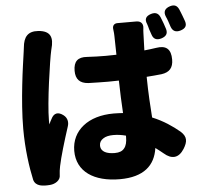

<svg xmlns="http://www.w3.org/2000/svg" viewBox="-59 -899 1098 1021"><g transform="rotate(-5 490.0 -388.0)"><path d="M209 -486C219 -561 230 -631 236 -656C236 -657 237 -658 237 -660C255 -723 241 -758 176 -763C120 -767 97 -738 92 -682C91 -674 90 -666 89 -659C84 -622 74 -559 66 -484C58 -411 51 -327 51 -252C51 -143 65 -45 80 23C90 59 129 61 167 58C195 56 224 38 223 10C223 10 223 9 223 9C223 -1 226 -24 229 -37C239 -86 263 -166 288 -243C296 -266 291 -289 272 -304C244 -326 220 -322 205 -290C200 -282 196 -273 192 -263C191 -267 191 -282 191 -285C191 -331 199 -411 209 -486ZM844 -744C839 -756 835 -769 830 -780C820 -802 804 -808 781 -801C753 -792 744 -776 756 -749C759 -740 762 -730 764 -721C767 -712 771 -702 774 -692C782 -666 800 -659 826 -667C850 -675 861 -689 854 -714C851 -724 847 -734 844 -744ZM947 -777C942 -789 938 -801 933 -812C923 -834 908 -840 885 -833C857 -824 847 -806 859 -779C863 -771 866 -762 869 -754C872 -744 876 -734 879 -724C888 -699 906 -692 931 -700C956 -708 966 -722 958 -747C955 -756 951 -767 947 -777ZM471 -164C484 -173 503 -177 525 -177C548 -177 569 -174 592 -168V-161C592 -134 587 -114 576 -101C566 -88 550 -81 525 -81C484 -81 450 -93 450 -128C450 -144 458 -156 471 -164ZM373 -242C334 -211 311 -166 311 -111C311 0 402 60 540 60C668 60 729 3 742 -89C755 -79 769 -69 783 -57C824 -21 862 -25 891 -71C914 -108 916 -134 884 -163C846 -195 798 -228 739 -252C735 -310 730 -380 729 -470C756 -472 783 -474 809 -477C852 -483 872 -506 872 -550C872 -605 847 -628 793 -619C772 -616 751 -613 729 -611L732 -703C732 -711 733 -721 734 -730C737 -753 724 -768 700 -768H654H599C581 -768 571 -756 574 -737C576 -723 577 -709 577 -701L579 -601L523 -600C490 -600 456 -601 423 -603C373 -607 350 -585 350 -535C350 -490 372 -467 417 -464C453 -463 488 -462 524 -462L580 -463C581 -401 584 -341 587 -289C570 -290 555 -291 537 -291C469 -291 413 -274 373 -242Z"/></g></svg>

Font: GenSenRounded2 TW H
Style: Regular
Weight: 900
Version: Version 2.100;PS 2.1;hotconv 16.6.51;makeotf.lib2.5.65220 DE